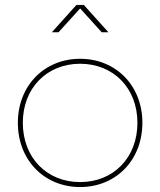

<svg xmlns="http://www.w3.org/2000/svg" viewBox="-20 -754 646 774"><path d="M288 -734 189 -624H216L303 -720L390 -624H417L318 -734ZM303 -517C159 -517 52 -409 52 -259C52 -108 159 0 303 0C447 0 554 -108 554 -259C554 -409 447 -517 303 -517ZM303 -497C437 -497 534 -399 534 -259C534 -118 437 -20 303 -20C169 -20 72 -118 72 -259C72 -399 169 -497 303 -497Z"/></svg>

Font: Montserrat Thin
Style: Regular
Weight: 250
Designer: Julieta Ulanovsky
Foundry: Julieta Ulanovsky
Version: Version 4.000